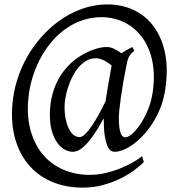

<svg xmlns="http://www.w3.org/2000/svg" viewBox="-20 -671 818 874"><path d="M566.9 -411.1 565.9 -410.2Q562.5 -403.3 560.1 -394Q557.6 -384.8 555.2 -371.1Q547.9 -335.9 541.5 -299.1Q535.2 -262.2 530.5 -229.5Q525.9 -196.8 523.4 -171.9Q521 -147 521 -136.2Q521 -108.4 523.4 -90.8Q525.9 -73.2 530 -63.2Q534.2 -53.2 539.6 -49.6Q544.9 -45.9 550.8 -45.9Q563 -45.9 581.8 -62Q600.6 -78.1 619.1 -106Q637.7 -133.8 653.1 -170.7Q668.5 -207.5 674.8 -249Q683.1 -304.2 679.2 -351.1Q675.3 -397.9 661.4 -436Q647.5 -474.1 625.2 -503.4Q603 -532.7 574.5 -552.5Q545.9 -572.3 512.5 -582.5Q479 -592.8 442.9 -592.8Q397.5 -592.8 357.2 -579.3Q316.9 -565.9 282.2 -542Q247.6 -518.1 219 -485.4Q190.4 -452.6 168.7 -414.1Q147 -375.5 132.6 -332.8Q118.2 -290 111.8 -246.1Q99.6 -157.2 116.5 -88.4Q133.3 -19.5 171.6 28.1Q210 75.7 266.1 100.3Q322.3 125 388.2 125Q424.8 125 460.9 116.5Q497.1 107.9 528.8 95Q560.5 82 585.9 67.4Q611.3 52.7 627 40L634.8 66.9Q616.2 85.4 588.1 106Q560.1 126.5 524.4 143.6Q488.8 160.6 446.5 171.9Q404.3 183.1 356.9 183.1Q275.9 183.1 211.4 154.3Q147 125.5 104.5 72Q62 18.6 44.4 -57.4Q26.9 -133.3 40 -227.1Q47.9 -281.7 67.6 -334.7Q87.4 -387.7 117.2 -434.6Q147 -481.4 185.8 -521.2Q224.6 -561 269.5 -589.8Q314.5 -618.7 365 -634.8Q415.5 -650.9 469.2 -650.9Q534.2 -650.9 588.4 -625.5Q642.6 -600.1 679.2 -551Q715.8 -502 731 -430.7Q746.1 -359.4 732.9 -268.1Q727.1 -225.6 713.1 -188Q699.2 -150.4 679.7 -118.4Q660.2 -86.4 637.2 -60.8Q614.3 -35.2 590.3 -17.1Q566.4 1 543.2 10.5Q520 20 501 20Q492.2 20 483.6 13.9Q475.1 7.8 468 -9Q460.9 -25.9 456.5 -55.4Q452.1 -85 452.1 -132.3Q439.9 -110.4 423.8 -83.7Q407.7 -57.1 389.4 -33.9Q371.1 -10.7 351.3 4.6Q331.5 20 311 20Q294.4 20 276.1 10.7Q257.8 1.5 242.4 -18.8Q227.1 -39.1 217 -71Q207 -103 207 -148.9Q207 -187.5 214.6 -224.4Q222.2 -261.2 238 -294.9Q253.9 -328.6 278.6 -358.2Q303.2 -387.7 337.9 -411.1Q351.1 -419.9 366.7 -428.2Q382.3 -436.5 399.2 -442.9Q416 -449.2 432.6 -453.1Q449.2 -457 464.8 -457Q484.4 -457 501.5 -447.8Q518.6 -438.5 533.2 -428.7Q544.4 -436.5 556.9 -443.6Q569.3 -450.7 582 -457L591.8 -439.9Q582 -432.1 576.2 -426Q570.3 -419.9 566.4 -411.1ZM460.4 -209.5Q463.9 -231.9 467.8 -256.3Q471.7 -280.8 475.8 -303.2Q480 -325.7 483.2 -344.2Q486.3 -362.8 488.3 -373Q481 -378.9 472.9 -384.5Q464.8 -390.1 455.6 -395Q446.3 -399.9 436.3 -402.8Q426.3 -405.8 415 -405.8Q392.6 -405.8 373.5 -394.8Q354.5 -383.8 338.9 -365.7Q323.2 -347.7 311 -324.5Q298.8 -301.3 290.8 -276.6Q282.7 -252 278.3 -228Q273.9 -204.1 273.9 -185.1Q273.9 -153.3 279.3 -127.9Q284.7 -102.5 293.7 -84.5Q302.7 -66.4 315.2 -56.6Q327.6 -46.9 341.8 -46.9Q354 -46.9 368.9 -61.8Q383.8 -76.7 399.4 -100.1Q415 -123.5 430.9 -152.3Q446.8 -181.2 460.4 -209.5Z"/></svg>

Font: Gentium Plus Viet
Style: Italic
Weight: 400
Italic angle: -8°
Designer: J. Victor Gaultney, Annie Olsen, Iska Routamaa, Becca Hirsbrunner
Foundry: SIL International
Version: Version 5.000